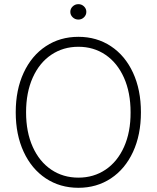

<svg xmlns="http://www.w3.org/2000/svg" viewBox="-20 -894 754 924"><path d="M357.4 9.8Q269 9.8 200.7 -35.4Q132.3 -80.6 94 -163.1Q55.7 -245.6 55.7 -353.5Q55.7 -461.9 94 -544.2Q132.3 -626.5 200.7 -671.6Q269 -716.8 357.4 -716.8Q445.3 -716.8 513.7 -671.6Q582 -626.5 620.1 -544.2Q658.2 -461.9 658.2 -353.5Q658.2 -245.1 620.1 -162.8Q582 -80.6 513.7 -35.4Q445.3 9.8 357.4 9.8ZM357.4 -668.9Q284.2 -668.9 227.1 -630.6Q169.9 -592.3 137.7 -520.8Q105.5 -449.2 105.5 -353.5Q105.5 -258.3 137.5 -187.3Q169.4 -116.2 226.6 -77.6Q283.7 -39.1 357.4 -39.1Q430.7 -39.1 487.8 -77.4Q544.9 -115.7 576.9 -187Q608.9 -258.3 608.4 -353.5Q608.4 -449.2 576.4 -520.5Q544.4 -591.8 487.5 -630.4Q430.7 -668.9 357.4 -668.9ZM318.4 -836.9Q318.4 -852.1 329.8 -863Q341.3 -874 357.4 -874Q373 -874 384.3 -863Q395.5 -852.1 395.5 -836.9Q395.5 -821.8 384.3 -810.8Q373 -799.8 357.4 -799.8Q341.3 -799.8 329.8 -810.8Q318.4 -821.8 318.4 -836.9Z"/></svg>

Font: Pretendard Std ExtraLight
Style: Regular
Weight: 200
Designer: Base glyphs from Inter by Rasmus Andersson; Hangeul glyphs from Noto Sans CJK(Source Han Sans) by Jang Soo-young and Kan
Foundry: Kil Hyung-jin
Version: Version 1.309